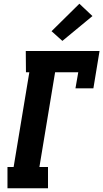

<svg xmlns="http://www.w3.org/2000/svg" viewBox="-20 -1008 553 1028"><path d="M20 0V-114H53L137 -621H119L118 -735H513L480 -535H384L399 -621H275L191 -114H237V0ZM314 -789 256 -841 405 -988 475 -922Z"/></svg>

Font: Iosevka Curly Slab Heavy
Style: Italic
Weight: 900
Italic angle: -9°
Monospace: yes
Designer: Belleve Invis
Foundry: Belleve Invis
Version: Version 22.1.2; ttfautohint (v1.8.4)